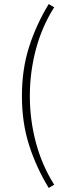

<svg xmlns="http://www.w3.org/2000/svg" viewBox="-20 -751 319 946"><path d="M220 175Q159 75 123.5 -35.5Q88 -146 88 -278Q88 -410 123.5 -520.5Q159 -631 220 -731L247 -715Q187 -621 157 -508.5Q127 -396 127 -278Q127 -160 157 -48Q187 64 247 159Z"/></svg>

Font: Source Sans 3 ExtraLight Light
Style: Regular
Weight: 300
Version: Version 3.052;hotconv 1.1.0;makeotfexe 2.6.0